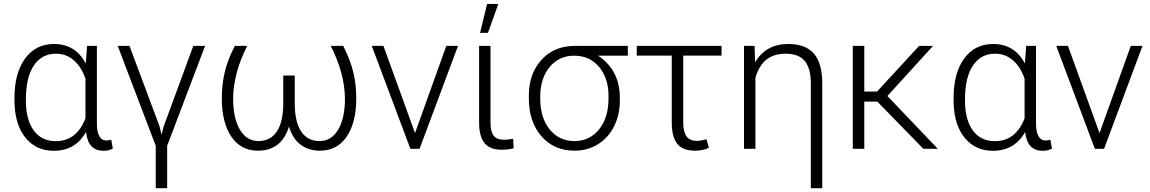

<svg xmlns="http://www.w3.org/2000/svg" viewBox="-20 -764 5907 986"><path d="M477.5 -528.3V-130.9Q478 -42.5 526.9 -42.5Q537.1 -42.5 551.3 -46.4L559.6 -1Q539.6 10.3 511.7 10.3Q473.6 10.3 450.9 -12Q428.2 -34.2 421.4 -85.9Q367.7 10.3 255.9 10.3Q167.5 10.3 113.5 -53.5Q59.6 -117.2 54.7 -229L54.2 -259.8Q54.2 -389.2 108.9 -463.6Q163.6 -538.1 256.8 -538.1Q367.7 -538.1 420.4 -438L427.2 -528.3ZM112.8 -249.5Q112.8 -149.9 152.8 -94.5Q192.9 -39.1 266.6 -39.1Q373.5 -39.1 418.9 -156.7V-359.9Q397.5 -421.4 358.6 -454.8Q319.8 -488.3 267.6 -488.3Q194.8 -488.3 153.8 -427.7Q112.8 -367.2 112.8 -249.5Z M972.7 -528.3H1033.2L838.4 -15.1V202.6H779.8V-15.1L584.5 -528.3H645L798.8 -116.7L809.6 -73.2L821.3 -116.7Z M1249.5 -528.3Q1178.7 -389.6 1177.2 -258.3Q1177.2 -157.7 1211.7 -98.6Q1246.1 -39.6 1307.6 -39.6Q1367.7 -39.6 1400.6 -87.4Q1433.6 -135.3 1434.6 -227.5V-376H1493.7V-228Q1494.6 -135.7 1527.3 -87.6Q1560.1 -39.6 1621.1 -39.6Q1681.6 -39.6 1716.6 -98.1Q1751.5 -156.7 1751.5 -258.3Q1750 -387.2 1678.7 -528.3H1742.7Q1780.3 -453.1 1794.9 -390.9Q1809.6 -328.6 1809.6 -259.3Q1809.6 -134.3 1760.3 -62.3Q1710.9 9.8 1623.5 9.8Q1565.4 9.8 1524.4 -20.5Q1483.4 -50.8 1463.9 -113.8Q1425.8 9.8 1304.7 9.8Q1216.8 9.8 1168 -62.5Q1119.1 -134.8 1119.1 -259.3Q1119.1 -331.5 1134.5 -395.3Q1149.9 -459 1186 -528.3Z M2111.3 -80.6 2272 -528.3H2332L2134.8 0H2087.4L1889.2 -528.3H1949.2Z M2499 -528.3V-131.8Q2499 -88.9 2514.9 -67.6Q2530.8 -46.4 2567.9 -46.4Q2590.8 -46.4 2615.2 -51.3L2617.7 -2.4Q2590.8 4.9 2555.2 4.9Q2495.1 4.9 2467.8 -30Q2440.4 -64.9 2440.4 -132.8V-528.3ZM2481.4 -743.7H2539.1L2485.8 -595.2H2445.3Z M3204.1 -478H3050.8Q3104 -444.8 3133.5 -389.9Q3163.1 -335 3163.1 -263.2V-247.1Q3163.1 -174.8 3133.8 -115.7Q3104.5 -56.6 3051 -23.4Q2997.6 9.8 2930.2 9.8Q2825.2 9.8 2760.5 -64.2Q2695.8 -138.2 2695.8 -260.3V-272Q2695.8 -385.7 2761 -457Q2826.2 -528.3 2931.2 -528.3H3204.1ZM2754.4 -255.9Q2754.4 -159.7 2802.7 -99.6Q2851.1 -39.6 2930.2 -39.6Q3007.8 -39.6 3056.4 -99.4Q3105 -159.2 3105 -260.7V-272Q3105 -362.3 3056.6 -420.2Q3008.3 -478 2928.7 -478Q2850.6 -478 2802.5 -419.7Q2754.4 -361.3 2754.4 -268.1Z M3685.5 -478.5H3488.8V-133.8Q3488.8 -86.9 3505.6 -63.7Q3522.5 -40.5 3559.6 -40.5Q3576.2 -40.5 3607.9 -48.8L3620.6 -5.4Q3592.8 9.8 3548.3 9.8Q3486.3 9.8 3458 -25.6Q3429.7 -61 3429.7 -136.2V-478.5H3250V-528.3H3685.5Z M3855 -528.3 3857.9 -444.3Q3913.6 -538.1 4026.9 -538.1Q4116.7 -538.1 4159.4 -489.3Q4202.1 -440.4 4202.6 -337.9V202.6H4144V-335Q4144 -412.6 4113 -450.4Q4082 -488.3 4013.7 -488.3Q3894.5 -488.3 3859.4 -364.7V0H3800.8V-528.3Z M4485.4 -242.2H4418.5V0H4359.4V-528.3H4418.5V-293.9H4483.9L4700.2 -528.3H4771.5L4537.1 -271L4795.9 0H4721.7Z M5300.3 -528.3V-130.9Q5300.8 -42.5 5349.6 -42.5Q5359.9 -42.5 5374 -46.4L5382.3 -1Q5362.3 10.3 5334.5 10.3Q5296.4 10.3 5273.7 -12Q5251 -34.2 5244.1 -85.9Q5190.4 10.3 5078.6 10.3Q4990.2 10.3 4936.3 -53.5Q4882.3 -117.2 4877.4 -229L4877 -259.8Q4877 -389.2 4931.6 -463.6Q4986.3 -538.1 5079.6 -538.1Q5190.4 -538.1 5243.2 -438L5250 -528.3ZM4935.5 -249.5Q4935.5 -149.9 4975.6 -94.5Q5015.6 -39.1 5089.4 -39.1Q5196.3 -39.1 5241.7 -156.7V-359.9Q5220.2 -421.4 5181.4 -454.8Q5142.6 -488.3 5090.3 -488.3Q5017.6 -488.3 4976.6 -427.7Q4935.5 -367.2 4935.5 -249.5Z M5626.5 -80.6 5787.1 -528.3H5847.2L5649.9 0H5602.5L5404.3 -528.3H5464.4Z"/></svg>

Font: SteelSelectRoboto
Style: Regular
Weight: 300
Designer: Google
Version: Version 2.137; 2017